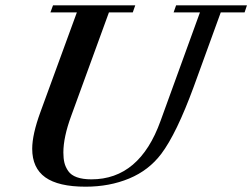

<svg xmlns="http://www.w3.org/2000/svg" viewBox="-20 -683 941 716"><path d="M299.3 13.2Q197.8 13.2 148.9 -21.7Q100.1 -56.6 100.1 -128.4Q100.1 -181.6 130.9 -265.6L266.6 -636.7H168L177.7 -663.1H484.4L475.1 -636.7H386.2L245.6 -251Q216.3 -171.4 216.3 -114.3Q216.3 -92.3 220.2 -76.2Q224.1 -60.1 234.6 -44.9Q245.1 -29.8 266.8 -22Q288.6 -14.2 320.8 -14.2Q500.5 -14.2 578.6 -231.9L725.6 -636.7H627.4L636.7 -663.1H900.9L892.1 -636.7H803.2L702.6 -359.9Q638.2 -184.6 581.5 -109.4Q535.2 -47.9 461.7 -17.3Q388.2 13.2 299.3 13.2Z"/></svg>

Font: Elstob 18pt SemiBold
Style: Italic
Weight: 600
Italic angle: -20°
Designer: Peter S. Baker
Version: Version 1.015